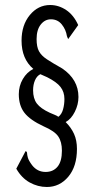

<svg xmlns="http://www.w3.org/2000/svg" viewBox="-20 -692 390 766"><path d="M167 54Q131 54 98.5 36Q66 18 45 -19L82 -89Q88 -87 88 -81Q88 -75 91 -63.5Q94 -52 108 -33Q129 -6 162 -6Q192 -6 209.5 -27Q227 -48 227 -91Q227 -126 212.5 -147.5Q198 -169 154 -188Q100 -213 77.5 -242Q55 -271 55 -316Q55 -349 71 -376.5Q87 -404 113 -417Q66 -457 66 -530Q66 -592 99 -632Q132 -672 180 -672Q214 -672 244 -652Q274 -632 292 -592L252 -536Q251 -539 249.5 -541.5Q248 -544 247 -548Q243 -574 226.5 -594.5Q210 -615 183 -615Q159 -615 142.5 -594Q126 -573 126 -536Q126 -505 135.5 -487.5Q145 -470 167 -455.5Q189 -441 228 -419Q293 -375 293 -305Q293 -275 278.5 -246Q264 -217 242 -205Q264 -183 275.5 -157.5Q287 -132 287 -98Q287 -28 252.5 13Q218 54 167 54ZM213 -226Q226 -236 231.5 -255.5Q237 -275 237 -297Q237 -325 221.5 -345Q206 -365 168 -384L141 -396Q127 -389 119.5 -371.5Q112 -354 112 -332Q112 -299 127 -279Q142 -259 179 -242Q190 -237 198 -234Q206 -231 213 -226Z"/></svg>

Font: Inconsolata ExtraCondensed
Style: Regular
Weight: 400
Width: 2
Monospace: yes
Designer: Raph Levien, Cyreal, Brenton Simpson
Foundry: Raph Levien, Cyreal, Google
Version: Version 3.000; ttfautohint (v1.8.2.53-6de2)